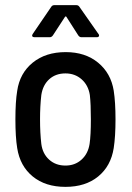

<svg xmlns="http://www.w3.org/2000/svg" viewBox="-20 -720 513 748"><path d="M47 -143Q40 -186 40 -255Q40 -324 47 -366Q57 -435 107.5 -476Q158 -517 236 -517Q312 -517 362 -476Q412 -435 423 -367Q430 -322 430 -255Q430 -188 423 -143Q412 -73 362.5 -32.5Q313 8 235 8Q157 8 107.5 -32.5Q58 -73 47 -143ZM329 -159Q334 -193 334 -255Q334 -315 330 -350Q324 -388 298 -411Q272 -434 235 -434Q197 -434 172 -411.5Q147 -389 141 -350Q136 -307 136 -255Q136 -202 141 -159Q146 -121 171.5 -98Q197 -75 235 -75Q272 -75 297.5 -98Q323 -121 329 -159ZM192 -700H277Q285 -700 289 -694L364 -587Q366 -585 366 -582Q366 -575 357 -575H297Q290 -575 285 -582L239 -654Q238 -656 236 -656Q234 -656 233 -654L186 -582Q181 -575 174 -575H114Q108 -575 106 -578.5Q104 -582 107 -587L180 -694Q184 -700 192 -700Z"/></svg>

Font: Barlow Semi Condensed Medium
Style: Regular
Weight: 500
Width: 4
Designer: Jeremy Tribby
Foundry: Tribby Type
Version: Version 1.422; ttfautohint (v1.8)